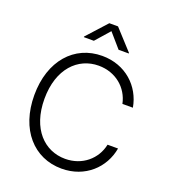

<svg xmlns="http://www.w3.org/2000/svg" viewBox="-167 -1064 1061 1196"><g transform="rotate(20 364.0 -466.5)"><path d="M379.4 9.8C535.6 9.8 645 -95.7 668 -228.5H598.6C578.1 -129.4 493.2 -55.2 379.4 -55.2C242.7 -55.2 131.3 -163.1 131.3 -363.3C131.3 -563 242.7 -672.4 379.4 -672.4C493.2 -672.4 578.1 -598.6 598.6 -499H668C644.5 -633.3 534.7 -737.3 379.4 -737.3C195.3 -737.3 64 -591.8 64 -363.3C64 -135.3 195.3 9.8 379.4 9.8ZM296.9 -807.6 379.4 -901.4 460.9 -807.6H528.3V-811.5L407.7 -943.4H350.1L230.5 -811.5V-807.6Z"/></g></svg>

Font: Raveo Light
Style: Regular
Weight: 300
Designer: Jakub Foglar, Rasmus Andersson (Inter)
Foundry: Jakubfoglar.com
Version: Version 1.100;Glyphs 3.2.3 (3260)